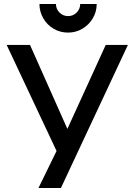

<svg xmlns="http://www.w3.org/2000/svg" viewBox="-20 -946 672 966"><path d="M178.5 -926H261.5Q261.5 -901 279.2 -883Q297 -865 322.5 -865Q348 -865 365.8 -883Q383.5 -901 383.5 -926H466.5Q466.5 -887 447 -854Q427.5 -821 394.5 -801.5Q361.5 -782 322.5 -782Q283 -782 250 -801.2Q217 -820.5 197.8 -853.8Q178.5 -887 178.5 -926ZM173.5 0 264.5 -186.5 13.5 -720H131L319 -297.5L512 -720H623.5L286.5 0Z"/></svg>

Font: Manrope KiralyPet SmBd KiralyPet
Style: Regular
Weight: 600
Designer: Mikhail Sharanda
Foundry: Mikhail Sharanda
Version: Version 4.502